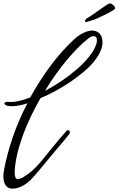

<svg xmlns="http://www.w3.org/2000/svg" viewBox="-56 -936 701 1137"><path d="M16 181Q-9 181 -22.5 161.5Q-36 142 -36 108Q-36 100 -35 90Q-34 80 -32 70Q-15 -22 19.5 -123Q54 -224 106 -324Q78 -315 54.5 -311Q31 -307 12 -307Q-10 -307 -20 -312.5Q-30 -318 -30 -323Q-30 -333 -10 -333Q-5 -333 0 -332.5Q5 -332 9 -332Q54 -332 123 -359Q181 -464 247 -551.5Q313 -639 384 -704Q413 -730 440.5 -742.5Q468 -755 490 -755Q516 -755 533.5 -737.5Q551 -720 551 -683Q551 -663 542 -640Q516 -575 440 -511Q421 -495 401 -480Q381 -465 361 -451Q319 -423 273.5 -398Q228 -373 184 -355Q116 -237 76 -125Q33 -2 31 85Q31 125 49 125Q55 125 62 122Q69 119 79 115Q109 97 131 78Q153 59 175 34Q183 25 195.5 10Q208 -5 223 -24Q241 -46 260.5 -70Q280 -94 297 -114Q317 -138 337 -160Q341 -165 346 -165Q358 -165 358 -152Q358 -145 352 -139Q341 -125 328.5 -110Q316 -95 305 -82Q299 -75 281.5 -54.5Q264 -34 241 -6Q220 19 197.5 46.5Q175 74 156 96Q137 118 125 130Q71 181 16 181ZM468 -709Q406 -660 338.5 -579Q271 -498 210 -398Q257 -422 305.5 -454.5Q354 -487 397 -524Q440 -561 471 -599.5Q502 -638 514 -674Q518 -686 518 -697Q518 -722 498 -722Q484 -722 468 -709ZM454 -806Q447 -806 447 -811Q447 -819 459 -828Q469 -833 482.5 -842.5Q496 -852 507 -859Q525 -872 550 -889.5Q575 -907 586 -913Q592 -917 601 -915Q605 -914 616 -904.5Q627 -895 625 -885Q624 -881 606.5 -870.5Q589 -860 565 -848.5Q541 -837 520 -827.5Q499 -818 491 -816Q484 -814 479.5 -813Q475 -812 471 -810L459 -806Z"/></svg>

Font: Birthstone Bounce Medium
Style: Regular
Weight: 500
Designer: Robert E. Leuschke
Foundry: Rob Leuschke
Version: Version 1.010; ttfautohint (v1.8.3)